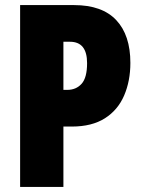

<svg xmlns="http://www.w3.org/2000/svg" viewBox="-20 -785 560 754"><path d="M271 -765Q381 -765 436.5 -706Q492 -647 492 -538Q492 -467 467.5 -410Q443 -353 392 -320.5Q341 -288 262 -288H229V-51H59V-765ZM255 -621H229V-432H244Q279 -432 300.5 -456Q322 -480 322 -537Q322 -621 255 -621Z"/></svg>

Font: Noto Sans Tamil UI ExtraCondensed Black
Style: Regular
Weight: 900
Width: 2
Designer: Jelle Bosma - Monotype Design Team
Foundry: Monotype Imaging Inc.
Version: Version 2.004; ttfautohint (v1.8.4.7-5d5b)